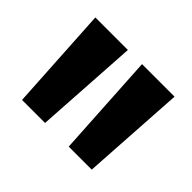

<svg xmlns="http://www.w3.org/2000/svg" viewBox="-73 -786 413 413"><g transform="rotate(45 133.5 -579.5)"><path d="M27 -461 13 -698H112L97 -461ZM169 -461 155 -698H254L239 -461Z"/></g></svg>

Font: Bricolage Grotesque Condensed Medium
Style: Regular
Weight: 500
Width: 3
Designer: Mathieu Triay
Foundry: Atelier Triay
Version: Version 1.000;gftools[0.9.30]